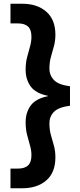

<svg xmlns="http://www.w3.org/2000/svg" viewBox="-20 -832 425 1026"><path d="M36 174V69H74Q112 69 130 52Q148 35 148 -2Q148 -28 140.5 -54Q133 -80 125 -110.5Q117 -141 117 -178Q117 -231 144 -268Q171 -305 236 -318V-320Q171 -333 144 -370Q117 -407 117 -460Q117 -497 125 -527Q133 -557 140.5 -583.5Q148 -610 148 -636Q148 -673 130 -690Q112 -707 74 -707H36V-812H99Q179 -812 227.5 -769.5Q276 -727 276 -647Q276 -613 268 -584.5Q260 -556 252 -527.5Q244 -499 244 -464Q244 -430 268 -404.5Q292 -379 354 -371V-267Q292 -259 268 -234Q244 -209 244 -173Q244 -139 252 -110.5Q260 -82 268 -54Q276 -26 276 9Q276 90 227.5 132Q179 174 99 174Z"/></svg>

Font: Host Grotesk Light
Style: Bold
Weight: 700
Version: Version 1.003